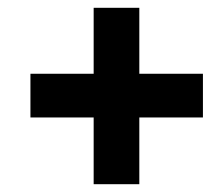

<svg xmlns="http://www.w3.org/2000/svg" viewBox="-20 -583 545 492"><path d="M58 -394H220V-563H337V-394H500V-282H337V-111H220V-282H58Z"/></svg>

Font: PT Sans
Style: Bold Italic
Weight: 700
Italic angle: -12°
Designer: A.Korolkova, O.Umpeleva, V.Yefimov
Foundry: ParaType Ltd
Version: Version 2.003W OFL